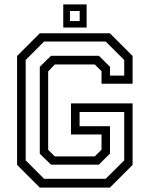

<svg xmlns="http://www.w3.org/2000/svg" viewBox="-20 -851 679 871"><path d="M160.5 0 57.5 -103V-597L160.5 -700H478.5L581.5 -597V-471H440.5V-528L410 -558.5H228.5L198.5 -527V-171.5L228.5 -141.5H410L440.5 -172V-241H302V-382H581.5V-103L478.5 0ZM180 -40H459.5L543.5 -123.5V-343H341V-278.5H479V-154.5L428.5 -104H211.5L160.5 -153.5V-548L211.5 -598H428.5L479 -548V-508H543.5V-579L459.5 -662.5H180L96.5 -579V-123.5ZM267 -726V-831H373V-726ZM297.5 -755.5H341.5V-801H297.5Z"/></svg>

Font: Tourney Thin
Style: Regular
Weight: 400
Version: Version 1.015